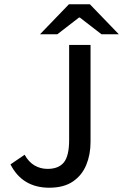

<svg xmlns="http://www.w3.org/2000/svg" viewBox="-20 -865 575 897"><path d="M210 12Q148 12 102.5 -15Q57 -42 29 -97L95 -142Q114 -108 141.5 -92Q169 -76 202 -76Q254 -76 278.5 -106.5Q303 -137 303 -211V-655H403V-202Q403 -143 383 -94.5Q363 -46 320.5 -17Q278 12 210 12ZM167 -705 302 -845H400L535 -705H454L353 -783H349L248 -705Z"/></svg>

Font: Source Sans 3 Medium
Style: Regular
Weight: 500
Designer: Paul D. Hunt
Foundry: Adobe
Version: Version 3.052;hotconv 1.1.0;makeotfexe 2.6.0